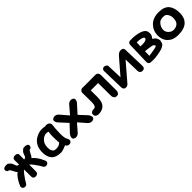

<svg xmlns="http://www.w3.org/2000/svg" viewBox="392 -1950 3410 3410"><g transform="rotate(-45 2097.0 -245.0)"><path d="M377 -5.9Q395.5 -21 395.5 -46.9L396.5 -223.1Q422.9 -204.6 460 -152.8Q534.7 -48.3 540.5 -29.3Q546.9 -9.3 571.3 2Q590.8 10.7 613.3 3.4Q637.7 -3.9 642.8 -13.7Q647.9 -23.4 652.8 -33.2Q657.7 -43 649.9 -66.9Q647.9 -71.8 646 -76.7Q587.4 -213.4 506.3 -275.4Q524.4 -292 535.2 -313.5Q554.7 -351.1 561 -362.3Q573.2 -384.3 577.1 -389.2Q581.1 -394 585 -398.7Q588.9 -403.3 592.8 -405.3Q612.3 -405.8 618.7 -412.1Q625 -418.5 631.3 -424.8Q637.7 -431.2 641.1 -451.2Q643.1 -462.4 639.2 -472.7Q629.9 -496.6 590.8 -503.4Q582 -504.9 571.3 -505.9Q531.2 -508.3 515.9 -493.9Q500.5 -479.5 484.9 -465.1Q469.2 -450.7 446.3 -383.3Q441.9 -370.1 436.3 -366Q430.7 -361.8 424.8 -357.4Q418.9 -353 397 -348.6L397.9 -465.3Q398.4 -490.7 388.9 -497.3Q379.4 -503.9 369.9 -510.5Q360.4 -517.1 332.5 -517.1Q305.2 -517.1 286.6 -503.9Q268.6 -490.2 268.6 -465.3L269 -348.1Q246.6 -352.1 240.7 -356.4Q234.9 -360.8 229 -365.2Q223.1 -369.6 218.3 -383.3Q194.8 -451.2 179.2 -465.6Q163.6 -480 147.9 -494.4Q132.3 -508.8 92.3 -505.9Q66.4 -503.9 48.8 -496.1Q30.8 -488.3 24.4 -472.2Q20.5 -461.9 22.5 -450.7Q25.9 -430.7 32.2 -424.3Q38.6 -418 44.9 -411.6Q51.3 -405.3 71.3 -405.3Q74.7 -403.3 78.6 -398.7Q82.5 -394 86.4 -389.2Q90.3 -384.3 96.7 -373.5Q103 -362.8 109.4 -351.8Q115.7 -340.8 128.9 -313Q139.6 -292 157.7 -275.4Q76.7 -213.9 17.6 -76.7Q6.3 -53.7 9.8 -42.7Q13.2 -31.7 16.4 -20.5Q19.5 -9.3 43 0.5Q46.4 2 50.8 3.4Q73.2 10.7 92.8 2Q110.8 -6.3 123 -29.3Q146.5 -73.7 205.6 -154.8Q250.5 -215.8 270 -224.1Q271 -139.6 271.5 -46.9Q271.5 -21.5 279.8 -13.9Q288.1 -6.3 296.4 1.5Q304.7 9.3 331.1 9.3Q358.9 9.3 377 -5.9Z M1088.9 -15.1Q1100.1 11.2 1122.6 22Q1144 33.2 1171.4 26.9Q1194.3 22 1205.6 3.9Q1216.8 -12.7 1212.4 -36.1Q1209 -54.7 1194.8 -79.1Q1171.9 -119.6 1173.3 -222.7Q1175.8 -356.9 1185.5 -411.6Q1191.4 -446.8 1183.8 -459.2Q1176.3 -471.7 1168.7 -483.9Q1161.1 -496.1 1127.9 -503.9Q1099.6 -511.2 1077.6 -501Q937.5 -535.6 812 -443.4Q712.4 -359.9 713.9 -209Q714.4 -93.8 770.5 -33.2Q827.1 27.3 950.2 27.3Q996.6 26.9 1088.9 -15.1ZM927.2 -80.6Q884.3 -83.5 873.5 -99.4Q862.8 -115.2 852.1 -130.9Q841.3 -146.5 840.3 -215.8Q844.7 -320.3 926.8 -377.4Q945.8 -391.1 979.5 -398.9Q1017.6 -407.7 1053.2 -391.6Q1034.7 -308.1 1050.3 -122.1Q1014.6 -94.7 1001.5 -90.3Q967.3 -78.1 927.2 -80.6Z M1282.7 -501.5Q1257.3 -487.8 1256.3 -469.7Q1254.4 -437 1274.9 -406.2Q1279.3 -399.9 1281.2 -397.9L1427.2 -239.3L1296.9 -100.1Q1280.3 -82.5 1270.5 -54.7Q1261.2 -31.7 1266.1 -11.2Q1269.5 2 1288.6 13.2Q1305.2 23.4 1325.2 23.9Q1346.7 24.4 1363.3 17.1Q1389.6 5.4 1401.4 -8.3L1526.9 -153.3L1653.8 -8.3Q1666 5.4 1691.9 17.1Q1709 24.4 1730 23.9Q1750 22.9 1767.1 13.2Q1786.1 2 1789.1 -10.7Q1793.9 -31.2 1784.7 -54.7Q1773.9 -83.5 1758.8 -100.1L1628.9 -240.2L1771.5 -397.9Q1793.5 -422.4 1796.4 -462.4Q1797.9 -481.9 1775.4 -498Q1772.9 -500 1770 -501.5Q1754.4 -511.2 1732.9 -511.7Q1711.4 -512.7 1694.8 -505.4Q1669.9 -494.1 1658.2 -480.5L1526.9 -326.7L1394.5 -480.5Q1382.8 -494.1 1357.9 -504.9Q1341.3 -512.2 1320.3 -511.7Q1300.3 -511.2 1282.7 -501.5Z M2343.8 -517.6Q2339.4 -518.1 2329.6 -518.1Q2184.1 -517.6 2052.2 -517.6Q2046.9 -518.6 2041 -518.6Q2006.3 -519.5 1995.8 -510Q1985.4 -500.5 1974.9 -490.7Q1964.4 -481 1964.8 -451.7L1967.3 -231.9Q1968.8 -112.3 1913.6 -110.8Q1873.5 -110.4 1861.3 -102.3Q1849.1 -94.2 1836.9 -85.9Q1824.7 -77.6 1825.7 -45.4Q1825.7 -40 1826.7 -34.7Q1830.6 -7.8 1853 4.9Q1877 18.6 1908.2 17.6Q2009.8 15.1 2059.6 -46.9Q2103.5 -100.6 2102.5 -225.1L2101.1 -381.3H2286.1L2288.1 -66.9Q2288.1 -33.7 2296.9 -21Q2305.7 -8.3 2314.2 4.4Q2322.8 17.1 2357.4 17.6Q2390.6 18.1 2398.9 5.6Q2407.2 -6.8 2415.5 -19.3Q2423.8 -31.7 2423.8 -66.9L2421.9 -449.2Q2421.4 -479.5 2404.8 -497.6Q2386.7 -517.6 2357.9 -518.6Q2350.6 -518.6 2343.8 -517.6Z M2522 -40.5Q2523.4 24.9 2582 25.9Q2618.7 25.9 2643.6 -2.9L2926.8 -331.5L2933.6 -40.5Q2934.6 -9.8 2955.1 9.8Q2971.7 25.4 3002 24.9Q3030.3 23.9 3044.4 7.8Q3060.1 -10.3 3059.1 -44.9L3046.4 -463.4Q3045.4 -485.8 3026.9 -499Q3007.8 -511.7 2977.1 -511.2Q2931.2 -510.3 2888.7 -460.9L2640.1 -172.9L2629.4 -463.4Q2628.4 -486.3 2607.4 -499Q2586.9 -511.7 2575.9 -511.5Q2564.9 -511.2 2553.7 -511Q2542.5 -510.7 2527.3 -497.6Q2511.2 -483.9 2511.7 -459.5Z M3322.3 -405.8Q3356.4 -403.3 3388.7 -395.5Q3417 -388.7 3426.8 -378.9Q3440.9 -365.2 3440.7 -359.9Q3440.4 -354.5 3440.2 -349.1Q3439.9 -343.8 3423.3 -329.1Q3410.2 -317.4 3371.1 -311.5Q3334.5 -306.2 3277.8 -310.5L3281.7 -406.2ZM3184.6 -498Q3169.4 -481.9 3168.5 -460L3156.2 -42.5Q3155.3 -16.1 3168.9 1Q3183.6 19.5 3208 20Q3212.9 20 3216.8 19.5Q3314 28.8 3438 1.5Q3506.3 -13.2 3524.4 -23.7Q3542.5 -34.2 3560.3 -44.4Q3578.1 -54.7 3589.8 -85.4Q3607.9 -134.8 3599.6 -156.2Q3591.3 -177.7 3582.8 -199Q3574.2 -220.2 3525.9 -254.9Q3523.4 -256.8 3521 -258.3Q3577.1 -312 3558.6 -395.5Q3539.1 -483.9 3347.2 -508.8Q3272.9 -518.1 3239.7 -512.7Q3231.9 -514.2 3223.6 -514.2Q3199.7 -513.7 3184.6 -498ZM3311 -189Q3316.9 -188.5 3370.1 -180.7Q3409.7 -174.8 3420.9 -172.9Q3437 -170.4 3441.9 -168Q3457.5 -160.6 3470.7 -146.5Q3479 -138.2 3478.5 -134.8Q3478 -130.4 3473.6 -123.5Q3471.7 -120.6 3468.3 -117.7Q3465.3 -115.7 3460.2 -114Q3455.1 -112.3 3449.7 -110.6Q3444.3 -108.9 3433.8 -106.4Q3423.3 -104 3412.8 -101.6Q3402.3 -99.1 3377.4 -95.2Q3346.7 -89.8 3271.5 -79.1L3274.4 -189.5Q3276.4 -189.9 3278.3 -189.9Q3286.6 -189.9 3295.4 -190.4Q3302.7 -189.9 3311 -189Z M4011.7 -364.7Q4051.3 -313 4048.8 -251Q4045.9 -164.6 4003.4 -131.3Q3961.9 -99.1 3903.3 -99.1Q3859.4 -99.1 3819.8 -131.3Q3771.5 -171.9 3771.5 -232.4Q3771.5 -304.7 3832 -365.7Q3861.3 -395 3939 -396Q3987.3 -397 4011.7 -364.7ZM3708.5 -426.8Q3630.9 -345.7 3630.9 -231.9Q3630.9 -115.2 3697.3 -49.8Q3772 23.4 3892.1 23.9Q4055.7 24.9 4130.4 -51.8Q4193.8 -116.7 4194.3 -231.9Q4194.8 -366.7 4134.3 -439Q4074.2 -511.2 3937 -512.2Q3791.5 -513.2 3708.5 -426.8Z"/></g></svg>

Font: Comic Relief
Style: Bold
Weight: 700
Designer: Jeff Davis
Foundry: Loudifier
Version: Version 1.200; ttfautohint (v1.8.4.7-5d5b)